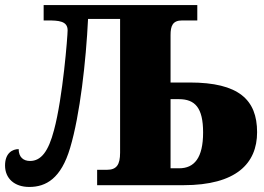

<svg xmlns="http://www.w3.org/2000/svg" viewBox="-21 -734 1045 761"><path d="M95 7C161 7 221 -26 257 -148C296 -278 320 -493 328 -659H455V-129C455 -81 441 -61 403 -61H364V0H706C915 0 998 -86 998 -210C998 -339 925 -407 731 -407H655V-595C655 -631 663 -653 701 -653H761V-714H152V-653H167C211 -653 247 -651 247 -614C247 -591 228 -347 193 -218C171 -134 142 -96 98 -96C72 -96 53 -111 53 -143C29 -143 -1 -128 -1 -78C-1 -27 36 7 95 7ZM655 -67V-341H688C752 -341 784 -307 784 -209C784 -108 749 -67 689 -67Z"/></svg>

Font: UArctic Serif Black
Style: Regular
Weight: 900
Designer: Customization by Puisto advertising & original work Monotype Design Team
Foundry: Monotype Imaging Inc.
Version: Version 2.004